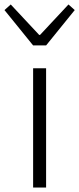

<svg xmlns="http://www.w3.org/2000/svg" viewBox="-48 -838 354 858"><path d="M100 0H158V-533H100ZM100 -635H158L286 -793L258 -818L131 -682H127L0 -818L-28 -793Z"/></svg>

Font: Noto Sans CJK KR Light
Style: Regular
Weight: 300
Designer: Ryoko NISHIZUKA (kana & ideographs); Paul D. Hunt (Latin, Greek & Cyrillic); Wenlong ZHANG (bopomofo); Sandoll Communica
Foundry: Adobe Systems Incorporated
Version: Version 1.004;PS 1.004;hotconv 1.0.82;makeotf.lib2.5.63406